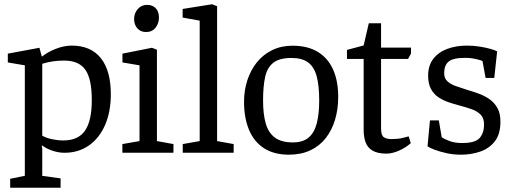

<svg xmlns="http://www.w3.org/2000/svg" viewBox="-20 -719 2423 904"><path d="M27.9 165V122.8L96.9 108.8V-411.4L16.8 -425V-466.4L165.7 -494.1L176.1 -455.1L178.1 -452.6Q202.1 -472.9 241.5 -488.6Q280.9 -504.3 317.9 -504.3Q407.4 -504.3 454.6 -445.5Q501.8 -386.6 501.8 -275.2Q501.8 -192.3 474.6 -130.2Q447.5 -68.2 398.3 -33.9Q349.1 0.3 283.3 0.3Q256.1 0.3 227.6 -9.2Q199.1 -18.7 177.4 -34.7L177 -29L178.9 -19.2V109.1L265.3 120.8V165ZM278 -57.7Q348.6 -57.7 380.4 -104.1Q412.2 -150.5 412.2 -247.6Q412.2 -347.7 381.8 -390.7Q351.5 -433.8 281.6 -433.8Q254.7 -433.8 230.1 -430.3Q205.5 -426.8 178.9 -418.8V-80.1Q197.4 -69.4 224.9 -63.6Q252.3 -57.7 278 -57.7Z M556.2 0V-40.7L636.9 -54.7V-411.4L556.5 -425V-466.4L695.3 -494.1L718.9 -484.8V-54.7L796.7 -40.7V0ZM667.8 -568.2Q642 -568.2 626.7 -585.5Q611.4 -602.8 611.4 -629.9Q611.4 -656 628.4 -676.1Q645.5 -696.1 672.6 -696.1Q697.7 -696.1 713.1 -680.4Q728.4 -664.7 728.4 -636.2Q728.4 -609.3 712.5 -588.8Q696.5 -568.2 667.8 -568.2Z M840.4 0V-40.7L920.2 -54.7V-621.8L839.9 -636.3V-676.8L978.6 -699L1002.2 -689.7V-54.7L1080.1 -40.7V0Z M1340.4 9.3Q1270.5 9.3 1223.4 -20.8Q1176.4 -50.9 1152.7 -107.1Q1129 -163.4 1129 -240Q1129 -293.5 1144.6 -341.3Q1160.2 -389 1189.4 -425.5Q1218.7 -462 1261.3 -482.9Q1303.9 -503.8 1357 -503.8Q1429.1 -503.8 1477 -474.3Q1524.9 -444.8 1548.7 -390.8Q1572.4 -336.8 1572.4 -263Q1572.4 -205.1 1557.6 -155.6Q1542.7 -106 1513.8 -68.9Q1484.9 -31.8 1441.3 -11.3Q1397.8 9.3 1340.4 9.3ZM1358.9 -48.5Q1407.1 -48.5 1434 -72Q1460.9 -95.5 1471.9 -140Q1482.9 -184.4 1482.9 -245.3Q1482.9 -315 1471.2 -359.3Q1459.4 -403.6 1431 -424.8Q1402.6 -446.1 1352.4 -446.1Q1295.6 -446.1 1266.9 -423.6Q1238.2 -401.1 1228.4 -356.8Q1218.6 -312.5 1218.6 -245.3Q1218.6 -182.8 1230.8 -139Q1242.9 -95.2 1273.4 -71.9Q1304 -48.5 1358.9 -48.5Z M1799.8 4.3Q1757.4 4.3 1733.7 -10Q1709.9 -24.4 1701.1 -49.6Q1692.2 -74.9 1692.2 -106.9V-441.5H1613.6V-484L1692.2 -505L1716.4 -609.4H1774.2V-495H1915.2V-466.6L1901.2 -441.5H1774.2V-113.8Q1774.2 -82.5 1786.7 -73.3Q1799.3 -64.1 1824.3 -64.1Q1851.8 -64.1 1875 -69.4Q1898.2 -74.7 1904.2 -76.9L1914.1 -45Q1889.8 -23.2 1858 -9.4Q1826.2 4.3 1799.8 4.3Z M2150.8 9.3Q2114.6 9.3 2082.2 2.1Q2049.8 -5.1 2026 -14.2Q2002.2 -23.4 1992.9 -30.1L2004.4 -152.1H2046.1L2059.8 -72.8Q2072.5 -63.7 2097.2 -54.7Q2121.9 -45.6 2156 -45.6Q2218.1 -45.6 2238.6 -69.6Q2259.1 -93.7 2259.1 -132.4Q2259.1 -162.4 2243.2 -179Q2227.2 -195.5 2201.1 -204.7Q2174.9 -213.8 2145.5 -221.7Q2118.4 -228.7 2091.9 -237.7Q2065.5 -246.8 2044 -261.2Q2022.4 -275.6 2009.1 -300.2Q1995.8 -324.8 1995.8 -362.8Q1995.8 -410.5 2020.1 -442Q2044.4 -473.5 2086 -488.9Q2127.7 -504.3 2178.3 -504.3Q2210.3 -504.3 2239.3 -499.5Q2268.4 -494.8 2290.1 -488.6Q2311.7 -482.4 2320.7 -477.1L2307.2 -352.2H2266.3L2251.7 -431.9Q2246.1 -434.9 2221.4 -440.8Q2196.8 -446.6 2169.8 -446.6Q2113.5 -446.6 2092.4 -429.2Q2071.3 -411.8 2071.3 -374Q2071.3 -350.9 2085.9 -336.9Q2100.5 -322.9 2124.8 -314.2Q2149.2 -305.4 2177.5 -296.6Q2204.7 -288.6 2233 -278.5Q2261.2 -268.4 2284.4 -252.2Q2307.7 -235.9 2321.9 -210.6Q2336.2 -185.3 2336.2 -146.2Q2336.2 -87.5 2309.9 -53.7Q2283.5 -19.9 2241.2 -5.3Q2198.8 9.3 2150.8 9.3Z"/></svg>

Font: Faustina Light
Style: Regular
Weight: 300
Designer: Alfonso Garcia
Foundry: http://www.omnibus-type.com
Version: Version 1.200